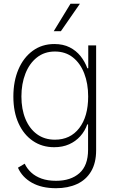

<svg xmlns="http://www.w3.org/2000/svg" viewBox="-20 -788 615 1024"><path d="M278.8 215.8Q202.1 215.8 150.1 186.5Q98.1 157.2 75.7 106.4L111.8 85Q124 111.3 146.5 132.1Q168.9 152.8 201.9 164.6Q234.9 176.3 278.8 176.3Q357.4 176.3 403.6 135.5Q449.7 94.7 449.7 11.2V-124.5H445.3Q433.1 -89.4 408.4 -61.8Q383.8 -34.2 348.9 -18.6Q314 -2.9 269 -2.9Q204.6 -2.9 155.5 -36.4Q106.4 -69.8 78.9 -130.4Q51.3 -190.9 51.3 -272.9Q51.3 -355 78.4 -418.2Q105.5 -481.4 154.8 -517.3Q204.1 -553.2 270 -553.2Q316.9 -553.2 351.6 -535.6Q386.2 -518.1 409.7 -488.5Q433.1 -459 445.8 -423.8H450.7V-545.9H492.7V13.2Q492.7 81.1 465.8 126.2Q439 171.4 390.6 193.6Q342.3 215.8 278.8 215.8ZM272.9 -43Q355 -43 402.6 -104.7Q450.2 -166.5 450.2 -273.4Q450.2 -342.3 429.2 -396.5Q408.2 -450.7 368.7 -481.9Q329.1 -513.2 272.9 -513.2Q216.8 -513.2 176.8 -481.4Q136.7 -449.7 115.5 -395.3Q94.2 -340.8 94.2 -273.4Q94.2 -205.6 115.7 -153.6Q137.2 -101.6 177.2 -72.3Q217.3 -43 272.9 -43ZM266.6 -621.6 356 -768.1H406.2L304.7 -621.6Z"/></svg>

Font: Inter Tight ExtraLight
Style: Regular
Weight: 250
Designer: Rasmus Andersson
Foundry: rsms
Version: Version 3.004